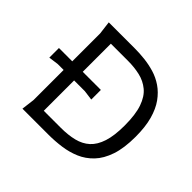

<svg xmlns="http://www.w3.org/2000/svg" viewBox="-162 -900 1101 1101"><g transform="rotate(45 388.5 -350.0)"><path d="M44 -316V-394H384V-316L324 -324H104ZM142 0 152 -80V-620L142 -700H354Q392 -700 433 -695.5Q474 -691 514.5 -679Q555 -667 591 -642.5Q627 -618 655 -579Q683 -540 699 -482.5Q715 -425 715 -345Q715 -253 694 -191Q673 -129 636.5 -91Q600 -53 554 -33.5Q508 -14 456.5 -7Q405 0 354 0ZM237 -78H375Q434 -78 480.5 -89.5Q527 -101 559 -130Q591 -159 608 -211.5Q625 -264 625 -346Q625 -435 606 -489.5Q587 -544 552.5 -572.5Q518 -601 473 -611.5Q428 -622 375 -622H237Z"/></g></svg>

Font: AR One Sans
Style: Regular
Weight: 400
Designer: Niteesh Yadav
Foundry: Niteesh Yadav
Version: Version 1.001;gftools[0.9.33]